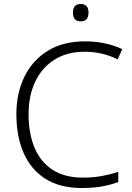

<svg xmlns="http://www.w3.org/2000/svg" viewBox="-20 -931 663 961"><path d="M404 -672Q316 -672 253 -632.5Q190 -593 156.5 -522.5Q123 -452 123 -359Q123 -263 153 -191.5Q183 -120 243.5 -81Q304 -42 394 -42Q446 -42 489.5 -50Q533 -58 572 -71V-20Q535 -6 491 2Q447 10 388 10Q280 10 207.5 -36Q135 -82 98.5 -165Q62 -248 62 -359Q62 -465 102.5 -547.5Q143 -630 219.5 -677Q296 -724 405 -724Q509 -724 592 -685L569 -634Q492 -672 404 -672ZM384 -911Q423 -911 423 -868Q423 -824 384 -824Q345 -824 345 -868Q345 -911 384 -911Z"/></svg>

Font: Noto Sans Arabic Light
Style: Regular
Weight: 300
Designer: Monotype Design Team, Nadine Chahine, Nizar Qandah and Khaled Hosny
Foundry: Monotype Imaging Inc.
Version: Version 2.012; ttfautohint (v1.8.4.7-5d5b)